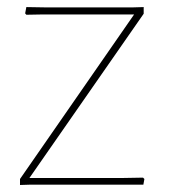

<svg xmlns="http://www.w3.org/2000/svg" viewBox="-20 -527 495 548"><path d="M389.2 0H67.9L37.1 1V-16.1L362.8 -485.8H104L55.2 -484.9L51.8 -488.8L55.2 -506.8L109.9 -505.9H358.9L390.1 -506.8V-487.8L64 -19H331.1L388.2 -20L392.1 -16.1Z"/></svg>

Font: Datalegreya
Style: Dot
Weight: 700
Designer: Figs Lab
Foundry: Figs Lab
Version: Version 1.002;PS 001.002;hotconv 1.0.70;makeotf.lib2.5.58329